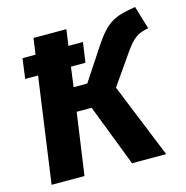

<svg xmlns="http://www.w3.org/2000/svg" viewBox="-105 -809 880 908"><g transform="rotate(-15 335.0 -355.0)"><path d="M551 -510C595 -574 620 -588 670 -597L636 -710C533 -694 495 -676 432 -583L324 -419H257L270 -516H341L355 -614H284L295 -693H134L123 -614H59L46 -516H109L37 0H198L241 -303H314L431 0H598L450 -365Z"/></g></svg>

Font: Fira Sans
Style: Bold Italic
Weight: 700
Italic angle: -8°
Designer: bBox Type GmbH & Carrois Corporate GbR & Edenspiekermann AG
Foundry: bBox Type GmbH & Carrois Corporate GbR & Edenspiekermann AG
Version: Version 4.301;PS 004.301;hotconv 1.0.88;makeotf.lib2.5.64775